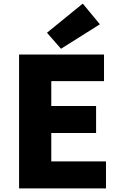

<svg xmlns="http://www.w3.org/2000/svg" viewBox="-20 -1047 670 1067"><path d="M86 -744H558V-596H265V-458H514V-308H265V-150H569V0H86ZM241 -865 440 -1027 535 -912 319 -776Z"/></svg>

Font: Source Han Sans CN Heavy
Style: Bold
Weight: 900
Designer: Ryoko NISHIZUKA (kana & ideographs); Paul D. Hunt (Latin, Greek & Cyrillic); Wenlong ZHANG (bopomofo); Sandoll Communica
Foundry: Adobe Systems Incorporated
Version: Version 1.000;PS 1;hotconv 1.0.78;makeotf.lib2.5.61930